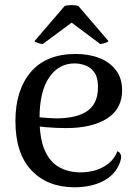

<svg xmlns="http://www.w3.org/2000/svg" viewBox="-20 -740 554 772"><path d="M280 13Q171 13 106.5 -55Q42 -123 42 -253Q42 -378 104 -450.5Q166 -523 284 -523Q338 -523 380 -506.5Q422 -490 446.5 -457.5Q471 -425 471 -377Q471 -302 410.5 -263.5Q350 -225 246 -225Q205 -225 165.5 -228.5Q126 -232 84 -241L86 -275Q111 -271 142 -268Q173 -265 206 -264Q239 -264 269 -269.5Q299 -275 323 -288.5Q347 -302 360.5 -327Q374 -352 374 -390Q374 -428 360 -448Q346 -468 324.5 -476.5Q303 -485 280 -485Q216 -485 177.5 -428.5Q139 -372 139 -264Q139 -183 160 -135.5Q181 -88 218.5 -67.5Q256 -47 303 -47Q357 -47 397 -69.5Q437 -92 452 -132Q462 -128 466 -117Q470 -106 460 -81Q441 -35 393 -11Q345 13 280 13ZM152 -563Q145 -563 132.5 -567Q120 -571 119 -575L240 -716Q246 -718 257 -719Q268 -720 278.5 -719Q289 -718 295 -716L416 -575Q414 -571 401.5 -567Q389 -563 383 -563L268 -649Z"/></svg>

Font: Arima Medium
Style: Regular
Weight: 500
Designer: Joana Correia and Natanael Gama
Foundry: NDISCOVER
Version: Version 1.101;gftools[0.9.23]